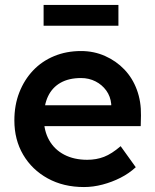

<svg xmlns="http://www.w3.org/2000/svg" viewBox="-20 -745 626 775"><path d="M38 -259Q38 -321 58 -372Q78 -423 113.5 -460.5Q149 -498 198.5 -518.5Q248 -539 307 -539Q359 -539 404 -519Q449 -499 482 -464.5Q515 -430 532.5 -382.5Q550 -335 549 -279L548 -236H121L98 -320H445L429 -303V-325Q426 -356 409 -379.5Q392 -403 365.5 -416.5Q339 -430 307 -430Q258 -430 224.5 -411Q191 -392 174 -356.5Q157 -321 157 -268Q157 -217 178.5 -179Q200 -141 239.5 -120.5Q279 -100 332 -100Q369 -100 400 -112Q431 -124 467 -155L528 -70Q501 -45 466.5 -27.5Q432 -10 394 0Q356 10 319 10Q236 10 172.5 -25Q109 -60 73.5 -120.5Q38 -181 38 -259ZM156 -641V-725H458V-641Z"/></svg>

Font: Mach Medium
Style: Regular
Weight: 500
Version: Version 1.002